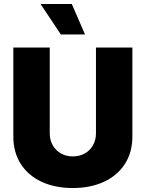

<svg xmlns="http://www.w3.org/2000/svg" viewBox="-20 -949 742 978"><path d="M654.3 -707V-252.9Q654.3 -173.8 616.5 -114.5Q578.6 -55.2 509.8 -23.2Q440.9 8.8 350.6 8.8Q260.3 8.8 191.7 -23.2Q123 -55.2 85.4 -114.5Q47.9 -173.8 47.9 -252.9V-707H233.4V-269.5Q233.4 -235.8 248.5 -209.2Q263.7 -182.6 290.3 -167.5Q316.9 -152.3 350.6 -152.3Q384.8 -152.3 411.6 -167.2Q438.5 -182.1 453.6 -209Q468.8 -235.8 468.8 -269.5V-707ZM186.5 -928.7H345.7L413.1 -773.4H290Z"/></svg>

Font: Pretendard Std Black
Style: Regular
Weight: 900
Designer: Base glyphs from Inter by Rasmus Andersson; Hangeul glyphs from Noto Sans CJK(Source Han Sans) by Jang Soo-young and Kan
Foundry: Kil Hyung-jin
Version: Version 1.309